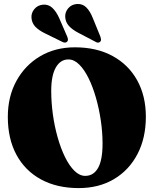

<svg xmlns="http://www.w3.org/2000/svg" viewBox="-20 -952 791 982"><path d="M363 -710Q474.5 -710 556 -665.5Q637.5 -621 681.8 -541Q726 -461 726 -355Q726 -246 683 -163.8Q640 -81.5 562.8 -35.8Q485.5 10 382.5 10Q271.5 10 190 -34.2Q108.5 -78.5 64.2 -160.2Q20 -242 20 -354Q20 -458 64 -538.2Q108 -618.5 185.2 -664.2Q262.5 -710 363 -710ZM504.5 -217.5Q504.5 -276 495.5 -336.5Q486.5 -397 470.5 -452.8Q454.5 -508.5 432.8 -552.5Q411 -596.5 385 -622.2Q359 -648 330 -648Q289 -648 265.5 -606.8Q242 -565.5 242 -487.5Q242 -428 250.5 -366.5Q259 -305 275 -248.8Q291 -192.5 312.8 -148.2Q334.5 -104 360.8 -78.2Q387 -52.5 416 -52.5Q458.5 -52.5 481.5 -93Q504.5 -133.5 504.5 -217.5ZM454.5 -860 493.5 -764.5Q496 -757 496.8 -750.5Q497.5 -744 492.5 -738.5Q482.5 -729 467 -739L380 -784.5Q350.5 -800 332.8 -819Q315 -838 313.5 -866Q312.5 -890.5 329.2 -910Q346 -929.5 373.5 -931.5Q402 -933.5 421.5 -914Q441 -894.5 454.5 -860ZM282.5 -860 323.5 -765.5Q326.5 -758 327.5 -751.5Q328.5 -745 324 -739.5Q314.5 -729.5 298.5 -738L210 -781.5Q180 -796 161.8 -814.2Q143.5 -832.5 141 -860Q139 -885 155.2 -905Q171.5 -925 198.5 -928Q227 -931 247.2 -912.2Q267.5 -893.5 282.5 -860Z"/></svg>

Font: Fraunces 144pt Soft Black
Style: Regular
Weight: 900
Version: Version 1.000;[b76b70a41]